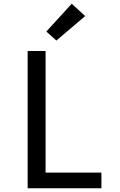

<svg xmlns="http://www.w3.org/2000/svg" viewBox="-20 -1008 640 1028"><path d="M128 0V-735H224V-84H523V0ZM282 -791 228 -839 364 -988 436 -922Z"/></svg>

Font: Iosevka Custom Medium Extended
Style: Regular
Weight: 500
Width: 7
Monospace: yes
Designer: Belleve Invis
Foundry: Belleve Invis
Version: Version 11.2.4; ttfautohint (v1.8.4)